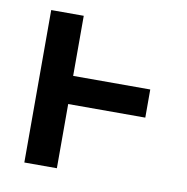

<svg xmlns="http://www.w3.org/2000/svg" viewBox="-65 -583 629 645"><g transform="rotate(10 250.0 -260.0)"><path d="M59 0V-520H170V-315H433V-219H170V0Z"/></g></svg>

Font: Iosevka SS18
Style: Bold
Weight: 700
Monospace: yes
Designer: Belleve Invis
Foundry: Belleve Invis
Version: Version 25.1.1; ttfautohint (v1.8.4)